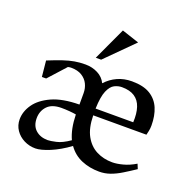

<svg xmlns="http://www.w3.org/2000/svg" viewBox="-123 -808 956 946"><g transform="rotate(20 355.0 -335.0)"><path d="M156.9 11.7Q125.1 11.7 97.3 -2.3Q69.6 -16.3 52.8 -41Q36 -65.7 36 -97.1Q36 -138.1 62.5 -176.2Q89 -214.4 144.5 -239.7Q199.9 -264.9 288.1 -265.8V-326Q288.1 -351.3 277.4 -373.2Q266.8 -395 244.6 -408.7Q222.4 -422.5 187.7 -422.5Q181.2 -422.5 171.5 -420.3L90 -330.3H67.6L59.3 -413.6Q104.2 -431.9 134.9 -442.1Q165.7 -452.4 191.9 -457Q218.2 -461.7 248.9 -461.7Q284.7 -461.7 314.2 -446.5Q343.7 -431.4 357.4 -402.7Q383.4 -431.1 417.5 -446.5Q451.5 -462 493 -462Q553 -462 588.8 -440Q624.5 -418 640.7 -379.5Q656.9 -341 656.9 -290Q656.9 -274.6 654 -261Q651 -247.3 649 -239.1H370Q371.1 -172.7 393.7 -132Q416.3 -91.4 453.5 -72.5Q490.8 -53.5 536.6 -53.5Q560.2 -53.5 592.1 -61.9Q623.9 -70.2 656.7 -90L667 -65Q634.3 -43.2 605.3 -25.5Q576.4 -7.8 549 1.9Q521.5 11.7 491.7 11.7Q440.8 11.7 398.3 -6.3Q355.9 -24.2 328.2 -63.3Q303.8 -45.2 279.3 -31.2Q254.8 -17.1 232.1 -7.7Q209.4 1.7 190.2 6.7Q171 11.7 156.9 11.7ZM200.7 -47.5Q214.2 -47.5 244.4 -54.2Q274.6 -60.9 313.3 -87.9Q301.7 -112.8 295.4 -143.8Q289.1 -174.9 288.1 -213.9Q274.7 -216.4 253.3 -218.2Q231.9 -220 211 -220Q161.2 -220 137.1 -194.2Q113 -168.4 113 -130.7Q113 -90.9 137.4 -69.2Q161.8 -47.5 200.7 -47.5ZM369.6 -274.4H566.9Q569.4 -320.6 558.7 -352.7Q548.1 -384.8 522.8 -401.4Q497.6 -418 456 -418Q436.5 -418 417.3 -408.5Q398.1 -398.9 384.8 -368.2Q371.6 -337.5 369.6 -274.4ZM284.8 -510.1 364.5 -682 455 -652.1 312.9 -510.1Z"/></g></svg>

Font: Ancizar Serif Light
Style: Regular
Weight: 300
Designer: Cesar Puertas, Viviana Monsalve, Julian Moncada, Julian Prieto, Jose Castro, Felipe Aragon, Mariel Hernandez, Sara Alarc
Version: Version 8.100